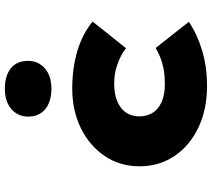

<svg xmlns="http://www.w3.org/2000/svg" viewBox="-61 -803 874 792"><g transform="rotate(-90 376.0 -407.0)"><path d="M417 10Q320 10 245 -26Q170 -62 128 -125Q86 -188 86 -268Q86 -349 128 -411.5Q170 -474 242.5 -510Q315 -546 407 -546Q491 -546 561.5 -525Q632 -504 683 -462L573 -324Q556 -338 532.5 -349Q509 -360 483.5 -366.5Q458 -373 426 -373Q384 -373 353.5 -360Q323 -347 307.5 -324Q292 -301 292 -269Q292 -238 307 -214Q322 -190 352 -177Q382 -164 425 -164Q462 -164 489.5 -169.5Q517 -175 538 -184Q559 -193 574 -202L682 -65Q632 -31 564.5 -10.5Q497 10 417 10ZM406 -632Q352 -632 321.5 -657.5Q291 -683 291 -728Q291 -770 322 -797Q353 -824 406 -824Q460 -824 490.5 -799Q521 -774 521 -728Q521 -686 490 -659Q459 -632 406 -632Z"/></g></svg>

Font: Lexend Giga Black
Style: Regular
Weight: 900
Designer: Bonnie Shaver-Troup, Thomas Jockin
Foundry: Lexend
Version: Version 1.007